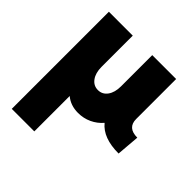

<svg xmlns="http://www.w3.org/2000/svg" viewBox="-194 -634 1024 1024"><g transform="rotate(45 318.0 -122.0)"><path d="M620.1 9.8Q561.5 9.8 519.5 -5.9Q477.5 -21.5 451.7 -53.2Q426.3 -23.4 390.6 -6.8Q355 9.8 314 9.8Q257.3 9.8 218.8 -22.9V244.1H48.8V-488.3H229V-252.9Q229 -207 249.3 -179.2Q269.5 -151.4 302.7 -151.4Q335.9 -151.4 356 -179.2Q376 -207 376 -252.9V-488.3H556.2V-187Q556.2 -120.6 630.9 -120.6Z"/></g></svg>

Font: Kumbh Sans Black
Style: Regular
Weight: 900
Version: Version 1.005